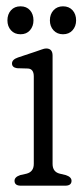

<svg xmlns="http://www.w3.org/2000/svg" viewBox="-20 -588 261 608"><path d="M146.5 -412V-69Q146.5 -43.5 169.5 -38L188.5 -33.5Q206.5 -27.5 206.5 -15.5Q206.5 0 186.5 0H46Q26 0 26 -15.5Q26 -27.5 44 -33.5L64 -38Q87 -44 87 -69V-346Q87 -369.5 69 -371L34 -372Q18 -374.5 18 -387Q18 -399.5 37 -406L92.5 -424.5Q103 -428 111.8 -431.2Q120.5 -434.5 126 -434.5Q146.5 -434.5 146.5 -412ZM45 -479.5Q26 -479.5 14.8 -492Q3.5 -504.5 3.5 -523.5Q3.5 -543 14.8 -555.5Q26 -568 45 -568Q64 -568 75 -555.5Q86 -543 86 -523.5Q86 -505 75 -492.2Q64 -479.5 45 -479.5ZM179.5 -479.5Q161 -479.5 149.5 -492Q138 -504.5 138 -523.5Q138 -543 149.5 -555.5Q161 -568 179.5 -568Q198.5 -568 209.8 -555.5Q221 -543 221 -523.5Q221 -505 209.8 -492.2Q198.5 -479.5 179.5 -479.5Z"/></svg>

Font: Fraunces 144pt S100 Light
Style: Regular
Weight: 300
Version: Version 1.000; ttfautohint (v1.8.3)